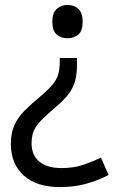

<svg xmlns="http://www.w3.org/2000/svg" viewBox="-20 -566 474 778"><path d="M292 -304Q292 -267 284.5 -239Q277 -211 259 -186.5Q241 -162 208 -134Q170 -102 148 -79.5Q126 -57 117 -36Q108 -15 108 15Q108 63 139.5 89Q171 115 229 115Q279 115 317 102Q355 89 389 73L420 143Q380 164 331.5 178Q283 192 223 192Q128 192 76 145Q24 98 24 17Q24 -28 38.5 -59.5Q53 -91 79.5 -117.5Q106 -144 142 -174Q176 -203 193 -223.5Q210 -244 216 -265Q222 -286 222 -314V-331H292ZM315 -478Q315 -441 297.5 -426Q280 -411 253 -411Q228 -411 210 -426Q192 -441 192 -478Q192 -514 210 -530Q228 -546 253 -546Q280 -546 297.5 -530Q315 -514 315 -478Z"/></svg>

Font: Noto Sans Tifinagh APT
Style: Regular
Weight: 400
Designer: JamraPatel
Foundry: JamraPatel LLC
Version: Version 2.006; ttfautohint (v1.8.4.7-5d5b)